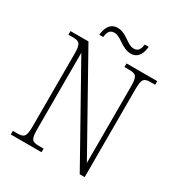

<svg xmlns="http://www.w3.org/2000/svg" viewBox="-200 -1010 1076 1148"><g transform="rotate(30 338.0 -436.0)"><path d="M421 -777C475 -777 491 -823 495 -866H468C464 -838 456 -812 422 -812C376 -812 341 -872 279 -872C223 -872 207 -822 203 -781H230C233 -809 241 -837 276 -837C322 -837 360 -777 421 -777ZM43 0H255V-25H224C175 -25 164 -35 164 -109V-634L519 0H553V-605C553 -679 565 -689 613 -689H642V-714H430V-689H462C510 -689 522 -679 522 -606V-80L167 -714H43V-689H72C120 -689 132 -679 132 -606V-109C132 -35 120 -25 72 -25H43Z"/></g></svg>

Font: Noto Serif Thai SemiCondensed ExtraLight
Style: Regular
Weight: 200
Width: 4
Designer: Monotype Design Team
Foundry: Monotype Imaging Inc.
Version: Version 2.002